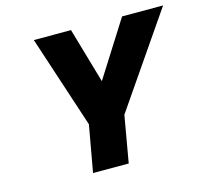

<svg xmlns="http://www.w3.org/2000/svg" viewBox="-96 -759 930 868"><g transform="rotate(-15 369.0 -325.0)"><path d="M275 -218 133 -650H307L382 -391L546 -650H738L441 -218L403 0H236Z"/></g></svg>

Font: Overused Grotesk ExtraBold
Style: Italic
Weight: 800
Italic angle: -10°
Version: Version 0.003